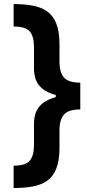

<svg xmlns="http://www.w3.org/2000/svg" viewBox="-20 -838 431 948"><path d="M376.4 -356.3Q303.4 -356.3 258.2 -368.3Q213 -380.2 189.1 -400.3Q165.1 -420.5 156.4 -446Q147.8 -471.5 147.8 -498.5V-604.9Q147.8 -657.5 127.5 -682.2Q107.2 -707 47.3 -707V-817.9Q98 -817.9 139.5 -810.6Q181 -803.3 211.2 -782.9Q241.3 -762.5 257.5 -723Q273.7 -683.6 273.7 -619.3V-533.9Q273.7 -479.2 296.3 -454.5Q319 -429.9 376.4 -429.9ZM47.3 90.3V-20.1Q107.2 -20.1 127.5 -45.1Q147.8 -70.1 147.8 -122.6V-228.6Q147.8 -255.4 156.4 -281Q165.1 -306.6 189.1 -326.9Q213 -347.1 258.2 -359.2Q303.4 -371.2 376.4 -371.2V-297.7Q318.7 -297.5 296.2 -272.7Q273.7 -247.9 273.7 -193.2V-108.2Q273.7 -43.7 257.5 -4.3Q241.3 35.2 211.2 55.6Q181 76 139.5 83.2Q98 90.3 47.3 90.3ZM376.4 -297.7 255.3 -297.5V-430.1L376.4 -429.9Z"/></svg>

Font: Inter Variable LoSnoCo
Style: Regular
Weight: 400
Designer: Rasmus Andersson
Foundry: rsms
Version: Version 4.000;git-a52131595; featfreeze: case,dlig,ss01,ss02